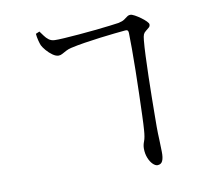

<svg xmlns="http://www.w3.org/2000/svg" viewBox="-86 -868 1172 1021"><g transform="rotate(-10 500.0 -357.5)"><path d="M656.3 -669.6Q656.3 -679.7 652.2 -683.9Q648.1 -688.1 638.6 -686.9Q617.2 -684.9 580.3 -681.1Q543.4 -677.3 500.1 -671.7Q456.9 -666.2 415 -659.6Q373 -653 340 -645.4Q324.9 -642 311.9 -635.2Q298.9 -628.5 288.5 -622.5Q278.2 -616.6 267.7 -616.6Q253.2 -616.6 235.6 -629Q218.1 -641.4 203.7 -658.3Q189.4 -675.2 183.4 -687.3Q179 -697.8 174.4 -715.8Q169.8 -733.8 168.3 -751.7L188.7 -760.4Q198.1 -748.2 207.4 -734.9Q216.8 -721.6 229.6 -711.9Q242.3 -702.1 260.8 -701.4Q276.3 -700.6 312.2 -702.9Q348.2 -705.1 393.1 -708.8Q438.1 -712.5 482.7 -717.1Q527.3 -721.7 561.5 -725.9Q595.7 -730 609.7 -732.3Q632.1 -736.8 643.2 -744.4Q654.3 -751.9 662.1 -758Q669.8 -764.1 680.6 -764.1Q688.5 -764.1 703.7 -755.9Q718.9 -747.6 734.7 -736.1Q750.5 -724.6 761.3 -713.6Q772 -702.6 772 -696.2Q772 -686.2 765 -680.1Q758 -674.1 747.2 -665.6Q737.4 -658.2 733.6 -648.8Q729.8 -639.4 727.8 -617.9Q724.6 -585.1 722.5 -534.3Q720.4 -483.4 718.9 -425.8Q717.4 -368.2 716.7 -313.2Q716.1 -258.2 715.6 -215.4Q715.1 -172.6 715.1 -153.7Q715.1 -118.1 717 -82.4Q718.8 -46.7 718.8 -18.6Q719.6 14.3 711.7 31.4Q703.8 48.5 684.2 48.5Q672.4 48.5 659.1 35.3Q645.7 22.1 636.8 -0.8Q627.8 -23.6 627.8 -50.6Q627.8 -69.8 635.5 -89Q643.2 -108.1 645.9 -149Q648.1 -176.8 649.8 -227.8Q651.5 -278.9 653.4 -341.7Q655.3 -404.4 656.3 -467.4Q657.3 -530.3 657.3 -583.9Q657.3 -637.4 656.3 -669.6Z"/></g></svg>

Font: Source Han Serif JP VF
Style: Regular
Weight: 250
Designer: Ryoko NISHIZUKA 西塚涼子 (kana & ideographs); Frank Grießhammer (Latin, Greek & Cyrillic); Wenlong ZHANG 张文龙 (bopomofo); San
Foundry: Adobe
Version: Version 2.001;hotconv 1.1.0;makeotfexe 2.6.0